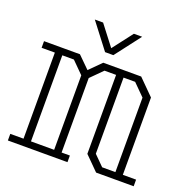

<svg xmlns="http://www.w3.org/2000/svg" viewBox="-141 -952 1081 1090"><g transform="rotate(20 400.0 -407.0)"><path d="M780 -40V0H553L470 -83V-560H400L330 -490V-40H380V0H20V-40H100V-560H20V-600H237L308 -530L378 -600H607L700 -507V-40ZM285 -40V-490L215 -560H145V-40ZM575 -40H655V-490L585 -560H515V-100ZM535 -814 417 -660H367L249 -814H299L392 -693L485 -814Z"/></g></svg>

Font: Kumar One Outline
Style: Regular
Weight: 400
Designer: Parimal Parmar
Foundry: Indian Type Foundry
Version: Version 1.000;PS 1.000;hotconv 1.0.88;makeotf.lib2.5.647800